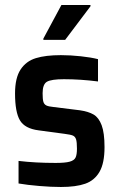

<svg xmlns="http://www.w3.org/2000/svg" viewBox="-20 -738 477 766"><path d="M54 -6V-96Q121 -88 202 -88Q240 -88 258 -93Q276 -98 281.5 -109.5Q287 -121 287 -145Q287 -171 283.5 -182Q280 -193 271 -197Q262 -201 238 -204L134 -218Q79 -225 59.5 -258Q40 -291 40 -365Q40 -427 62 -460.5Q84 -494 123 -506Q162 -518 223 -518Q261 -518 302.5 -513.5Q344 -509 371 -502V-413Q301 -422 235 -422Q185 -422 167.5 -412Q150 -402 150 -366Q150 -342 153 -332Q156 -322 164.5 -317.5Q173 -313 194 -311L299 -298Q333 -293 353.5 -281Q374 -269 385.5 -238.5Q397 -208 397 -151Q397 -87 377 -52.5Q357 -18 320 -5Q283 8 223 8Q184 8 136.5 4Q89 0 54 -6ZM153 -579V-584L225 -718H341V-713L240 -579Z"/></svg>

Font: Saira Semi Condensed Medium
Style: Regular
Weight: 500
Width: 4
Designer: Hector Gatti with collaboration of the Omnibus-Type team
Foundry: Omnibus-Type
Version: Version 1.001; ttfautohint (v1.8)